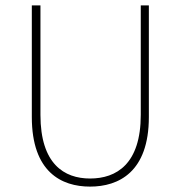

<svg xmlns="http://www.w3.org/2000/svg" viewBox="-20 -680 670 712"><path d="M314 12C420 12 532 -42 532 -246V-660H502V-254C502 -72 412 -18 314 -18C218 -18 130 -72 130 -254V-660H98V-246C98 -42 208 12 314 12Z"/></svg>

Font: Assistant ExtraLight
Style: Regular
Weight: 275
Designer: Hebrew By Ben Nathan, Latin by Paul Hunt
Version: Version 2.001;PS 002.001;hotconv 1.0.88;makeotf.lib2.5.64775